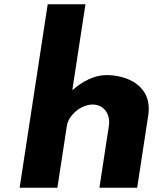

<svg xmlns="http://www.w3.org/2000/svg" viewBox="-20 -880 735 900"><path d="M72 0H249L293.4 -290C301.2 -341 360.7 -390 413.7 -390C470.7 -390 498.2 -341 490.4 -290L446 0H623L674.7 -338C696.6 -481 572.8 -528 478.8 -528C422.8 -528 367.4 -499 321.2 -459H319.2L380.6 -860H203.6Z"/></svg>

Font: Sztylet
Style: BdObl
Weight: 700
Foundry: Cannot Into Space Fonts, PlusOne Fonts
Version: Version 0.12